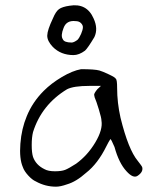

<svg xmlns="http://www.w3.org/2000/svg" viewBox="-20 -704 610 718"><path d="M283.2 -445.3Q334 -445.3 351.6 -440.4Q362.3 -437.5 387.2 -425.8Q412.1 -414.1 413.1 -409.2Q418 -406.2 418 -375Q418 -320.3 430.7 -263.7Q460 -144.5 495.1 -102.5Q498 -98.6 504.4 -90.3Q510.7 -82 511.7 -79.1Q516.6 -61.5 495.1 -46.9Q478.5 -35.2 453.1 -63.5Q424.8 -93.8 408.2 -154.3Q395.5 -184.6 392.6 -183.6Q385.7 -172.9 377.9 -157.2Q345.7 -91.8 301.8 -57.6Q264.6 -24.4 230.5 -14.6Q206.1 -5.9 189.5 -5.9Q149.4 -5.9 114.3 -25.4Q100.6 -31.2 85.4 -47.9Q70.3 -64.5 65.4 -79.1Q51.8 -110.4 56.2 -166.5Q60.5 -222.7 80.1 -269.5Q101.6 -322.3 143.6 -364.3Q171.9 -392.6 211.4 -416Q251 -439.5 283.2 -445.3ZM343.8 -370.1 357.4 -382.8H314.5Q254.9 -382.8 230.5 -370.1Q135.7 -312.5 103.5 -210Q98.6 -190.4 98.6 -161.6Q98.6 -132.8 103.5 -117.2Q114.3 -86.9 146.5 -71.3Q160.2 -63.5 185.5 -63.5Q210 -63.5 223.6 -68.8Q237.3 -74.2 264.6 -91.8Q307.6 -123 336.4 -171.4Q365.2 -219.7 359.4 -252.9Q359.4 -262.7 349.6 -294.9Q339.8 -327.1 334 -339.8L332 -349.6Q332 -355.5 343.8 -370.1ZM240.2 -682.6Q304.7 -693.4 330.1 -634.8Q347.7 -596.7 333 -565.4Q308.6 -524.4 297.9 -514.6Q275.4 -498 254.9 -498Q208 -498 177.7 -528.3Q156.2 -550.8 156.7 -571.3Q157.2 -591.8 177.7 -634.8Q188.5 -661.1 200.7 -669.9Q212.9 -678.7 240.2 -682.6ZM262.7 -625Q228.5 -628.9 217.8 -599.6Q206.1 -570.3 214.8 -557.6Q219.7 -544.9 248 -544.9Q255.9 -544.9 269.5 -554.7Q276.4 -561.5 283.2 -577.1Q290 -592.8 290 -602.5Q290 -610.4 282.7 -617.7Q275.4 -625 262.7 -625Z"/></svg>

Font: JasonHandwriting2
Style: Regular
Weight: 400
Version: Version 1.05.10